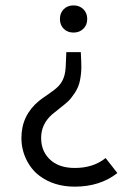

<svg xmlns="http://www.w3.org/2000/svg" viewBox="-20 -509 459 718"><path d="M291.7 -401.4Q277.3 -387.2 254.9 -387.2Q232.4 -387.2 218.3 -401.4Q204.1 -415.5 204.1 -438Q204.1 -460.4 218.3 -474.6Q232.4 -488.8 254.9 -488.8Q277.3 -488.8 291.7 -474.6Q306.2 -460.4 306.2 -438Q306.2 -415.5 291.7 -401.4ZM259.8 189Q181.2 189 127 147.9Q96.7 125 78.4 87.4Q60.1 49.8 60.1 6.8Q60.1 -77.6 126 -131.8Q135.3 -139.6 160.4 -156.5Q185.5 -173.3 199 -187.3Q212.4 -201.2 219.2 -221.2Q225.1 -238.3 226.1 -267.1L228 -314H282.2Q284.2 -276.9 284.2 -258.8Q284.2 -233.4 278.8 -207Q273.9 -183.1 259.8 -161.6Q245.6 -140.1 233.9 -129.4Q222.2 -118.7 200.9 -102.1Q179.7 -85.4 174.8 -81.1Q133.8 -44.9 133.8 6.8Q133.8 61 172.9 92.8Q205.1 119.1 259.8 119.1Q329.1 119.1 375 82L418.9 138.2Q354 189 259.8 189Z"/></svg>

Font: Gidolinya
Style: Regular
Weight: 400
Version: Version 1.0.3